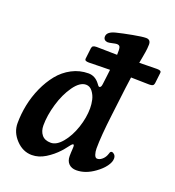

<svg xmlns="http://www.w3.org/2000/svg" viewBox="-132 -814 849 931"><g transform="rotate(20 293.0 -348.5)"><path d="M259.8 -453.1Q293.5 -453.1 316.4 -423.8Q326.2 -409.2 330.6 -409.2Q340.3 -409.2 342.3 -428.2L347.7 -471.7Q351.1 -502 351.6 -504.9Q330.1 -504.9 294.2 -503.9Q258.3 -502.9 243.2 -502.9Q231 -502.9 225.8 -506.1Q220.7 -509.3 222.2 -518.1L228.5 -571.8Q230 -580.6 235.6 -583.7Q241.2 -586.9 253.4 -586.9Q271 -586.9 358.9 -585Q360.4 -613.8 356.9 -624Q354 -633.8 339.8 -633.8Q334 -633.8 317.4 -629.9Q300.8 -626 293.5 -626.5Q284.2 -627.4 278.6 -632.8Q272.9 -638.2 272.9 -647.9Q272.9 -673.3 316.4 -684.1Q349.6 -692.4 397 -701.2Q444.3 -710 463.4 -710Q487.3 -710 487.3 -684.6Q487.3 -675.3 486.1 -663.8Q484.9 -652.3 483.6 -644.5Q482.4 -636.7 478.8 -616.7Q475.1 -596.7 473.1 -585.4Q488.8 -585.4 519.3 -586.2Q549.8 -586.9 564.5 -586.9Q576.7 -586.9 581.8 -583.7Q586.9 -580.6 585.4 -571.8L579.1 -518.1Q577.6 -509.3 572 -506.1Q566.4 -502.9 554.2 -502.9Q540 -502.9 460 -504.9Q458.5 -495.6 456.1 -476.1Q453.6 -456.5 452.1 -446.8L434.6 -302.7Q420.4 -188 420.4 -124Q420.4 -107.9 425 -93.8Q429.7 -79.6 438.5 -78.6Q450.7 -77.6 463.1 -87.4Q475.6 -97.2 481.9 -111.8Q483.4 -114.7 486.3 -123.5Q488.3 -133.8 496.6 -133.8Q503.9 -133.3 510.5 -126.2Q517.1 -119.1 517.1 -106.9Q517.1 -88.4 501 -66.4Q484.9 -44.4 457.5 -24.9Q411.1 8.8 363.8 8.8Q339.4 8.8 325 -5.4Q310.5 -19.5 310.5 -45.4Q310.5 -53.7 311 -64Q311.5 -74.2 312 -80.6Q312.5 -86.9 312.5 -92.8Q312.5 -98.6 311.3 -101.6Q310.1 -104.5 307.6 -104.5Q304.2 -104.5 297.9 -97.2Q291.5 -89.8 282 -77.1Q272.5 -64.5 265.6 -57.6Q239.3 -28.8 205.3 -7.8Q171.4 13.2 135.7 13.2Q89.4 13.2 54 -24.2Q18.6 -61.5 18.6 -108.4Q18.6 -155.3 28.3 -203.4Q38.1 -251.5 58.3 -296.4Q78.6 -341.3 106.7 -376.2Q134.8 -411.1 174.6 -432.1Q214.4 -453.1 259.8 -453.1ZM202.1 -74.2Q231.9 -74.2 261 -109.4Q290 -144.5 307.4 -196.3Q324.7 -248 324.7 -296.4Q324.7 -317.9 319.8 -339.6Q314.9 -361.3 301.3 -379.4Q287.6 -397.5 267.6 -397.5Q235.8 -397.5 205.3 -354.5Q174.8 -311.5 157.5 -252.2Q140.1 -192.9 140.1 -141.6Q140.1 -111.8 155.5 -93Q170.9 -74.2 202.1 -74.2Z"/></g></svg>

Font: Cooper* SemiBold
Style: Italic
Weight: 600
Italic angle: -7°
Designer: Owen Earl
Foundry: indestructible type*
Version: Version 0.001